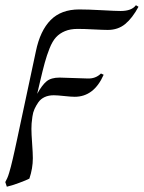

<svg xmlns="http://www.w3.org/2000/svg" viewBox="-28 -474 548 732"><path d="M500 -448.2Q476.6 -404.8 449.2 -382.3Q421.9 -359.9 382.8 -359.9Q366.7 -359.9 329.8 -361.8Q293 -363.8 268.1 -363.8Q239.7 -363.8 219.5 -355.2Q199.2 -346.7 185.5 -331.8Q171.9 -316.9 161.1 -290Q150.4 -263.2 142.6 -234.6Q134.8 -206.1 124.5 -162.1Q117.7 -132.3 113.8 -116.2Q132.3 -149.9 149.7 -164.1Q167 -178.2 199.2 -178.2L305.2 -174.8Q336.4 -173.3 356.9 -193.8L367.2 -189Q330.1 -105 256.8 -105Q243.2 -105 216.8 -107.9Q190.4 -110.8 176.8 -110.8Q157.2 -110.8 142.1 -103.8Q127 -96.7 118.2 -84Q109.4 -71.3 103.5 -58.3Q97.7 -45.4 95.5 -29.1Q93.3 -12.7 92.5 -3.2Q91.8 6.3 91.8 17.1Q91.8 36.1 94.5 73.2Q97.2 110.4 97.2 128.9Q97.2 168 84 207Q72.8 212.9 44.4 223.4Q16.1 233.9 -2 237.8L-7.8 220.2Q-3.9 212.9 -0.2 204.8Q3.4 196.8 7.1 184.1Q10.7 171.4 13.4 161.6Q16.1 151.9 20.8 131.3Q25.4 110.8 28.3 98.1Q31.2 85.4 37.6 55.2Q43.9 24.9 47.9 6.8L108.9 -278.8Q125 -356.9 165 -397.5Q205.1 -438 273.9 -438Q307.1 -438 360.1 -435.1Q413.1 -432.1 432.1 -432.1Q474.1 -432.1 490.2 -454.1Z"/></svg>

Font: Linear Smooth
Style: Italic
Weight: 400
Designer: Philipp H. Poll, Flanker
Foundry: Philipp H. Poll, reworked by Flanker
Version: Version 1.061 | FøM Fix